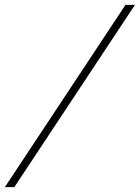

<svg xmlns="http://www.w3.org/2000/svg" viewBox="-33 -710 576 791"><path d="M523 -690 26 61H-13L484 -690Z"/></svg>

Font: Exo 2 ExtraLight
Style: Italic
Weight: 250
Italic angle: -8°
Designer: Natanael Gama
Foundry: Natanael Gama
Version: Version 2.010